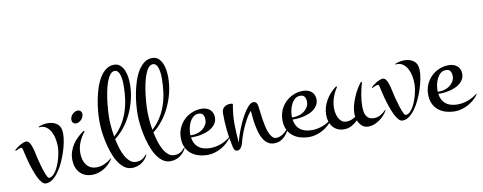

<svg xmlns="http://www.w3.org/2000/svg" viewBox="-71 -966 3205 1275"><g transform="rotate(-10 1531.5 -328.0)"><path d="M323.2 -289.1Q323.2 -264.2 317.1 -231.9Q311 -199.7 299.8 -165.5Q288.6 -131.3 273.2 -98.4Q257.8 -65.4 239 -39.6Q220.2 -13.7 198.7 2.2Q177.2 18.1 154.3 18.1Q140.1 18.1 127.9 4.9Q115.7 -8.3 106.2 -26.4Q96.7 -44.4 89.8 -63Q83 -81.5 79.1 -91.8Q68.8 -121.1 61 -150.4Q53.2 -179.7 46.4 -210Q45.9 -211.9 44.9 -217.5Q43.9 -223.1 42.2 -229Q40.5 -234.9 38.3 -239.5Q36.1 -244.1 34.2 -244.1Q29.8 -244.1 24.2 -242.7Q18.6 -241.2 13.2 -239Q7.8 -236.8 2.7 -234.4Q-2.4 -231.9 -5.9 -230L-9.8 -234.9Q-3.9 -240.7 6.3 -248.5Q16.6 -256.3 27.8 -262.9Q39.1 -269.5 50.8 -274.2Q62.5 -278.8 71.3 -278.8Q83 -278.8 91.1 -268.8Q99.1 -258.8 105.2 -241.9Q111.3 -225.1 116.5 -202.1Q121.6 -179.2 127.4 -153.8Q128.4 -149.9 131.3 -138.2Q134.3 -126.5 138.7 -111.1Q143.1 -95.7 148.2 -78.6Q153.3 -61.5 158.9 -47.6Q164.6 -33.7 169.9 -24.4Q175.3 -15.1 180.2 -15.1Q193.8 -15.1 205.8 -25.1Q217.8 -35.2 228.3 -51.8Q238.8 -68.4 247.1 -89.1Q255.4 -109.9 261.2 -131.3Q267.1 -152.8 270.3 -172.9Q273.4 -192.9 273.4 -208Q273.4 -236.3 267.6 -264.4Q261.7 -292.5 249.3 -314.2Q236.8 -335.9 217.5 -348.1Q198.2 -360.4 171.9 -356.4L170.4 -360.8Q185.5 -367.2 201.2 -370.6Q216.8 -374 232.4 -374Q274.4 -374 298.8 -353Q323.2 -332 323.2 -289.1Z M471.7 -394Q471.7 -384.3 467.3 -374.5Q462.9 -364.7 455.8 -357.2Q448.7 -349.6 439.5 -344.7Q430.2 -339.8 420.4 -339.8Q407.7 -339.8 400.1 -348.1Q392.6 -356.4 392.6 -369.1Q392.6 -378.9 397 -388.4Q401.4 -397.9 408.4 -405.3Q415.5 -412.6 424.6 -417.2Q433.6 -421.9 443.4 -421.9Q456.1 -421.9 463.9 -414.1Q471.7 -406.2 471.7 -394ZM608.4 -69.8Q597.2 -51.3 581.8 -35.9Q566.4 -20.5 548.1 -9Q529.8 2.4 509 8.8Q488.3 15.1 466.3 15.1Q439 15.1 417.7 5.9Q396.5 -3.4 382.1 -19.8Q367.7 -36.1 360.1 -58.3Q352.5 -80.6 352.5 -106.9Q352.5 -135.3 360.8 -160.6Q369.1 -186 383.8 -208.3Q398.4 -230.5 418.2 -249Q438 -267.6 460.4 -282.2L466.3 -277.8Q442.4 -249.5 427.5 -214.4Q412.6 -179.2 412.6 -141.1Q412.6 -119.1 417.7 -98.9Q422.9 -78.6 433.8 -63Q444.8 -47.4 461.9 -38.1Q479 -28.8 503.4 -28.8Q532.2 -28.8 558.3 -41Q584.5 -53.2 605.5 -71.8Z M843.3 -53.7Q827.6 -21.5 799.3 -2.7Q771 16.1 734.9 16.1Q705.1 16.1 681.6 -2Q658.2 -20 640.4 -49.3Q622.6 -78.6 610.1 -115.5Q597.7 -152.3 589.6 -190.4Q581.5 -228.5 577.9 -263.9Q574.2 -299.3 574.2 -325.7Q574.2 -357.9 577.6 -396.5Q581.1 -435.1 588.9 -474.4Q596.7 -513.7 609.1 -550.8Q621.6 -587.9 639.4 -616.5Q657.2 -645 680.7 -662.4Q704.1 -679.7 734.4 -679.7Q760.3 -679.7 776.4 -664.6Q792.5 -649.4 801.8 -627.2Q811 -605 814.2 -580.1Q817.4 -555.2 817.4 -535.6Q817.4 -482.9 804.9 -431.9Q792.5 -380.9 770.8 -335.7Q749 -290.5 719.7 -253.7Q690.4 -216.8 656.7 -191.9Q663.6 -159.2 673.1 -128.2Q682.6 -97.2 696.3 -73Q710 -48.8 727.8 -33.9Q745.6 -19 768.6 -19Q791.5 -19 808.1 -28.3Q824.7 -37.6 838.9 -55.7ZM642.1 -355Q641.6 -344.2 641.8 -328.6Q642.1 -313 643.3 -294.2Q644.5 -275.4 647 -253.9Q649.4 -232.4 653.3 -210Q686 -239.3 709 -274.9Q731.9 -310.5 746.6 -351.8Q761.2 -393.1 767.8 -438.7Q774.4 -484.4 774.4 -533.7Q774.4 -540 774.2 -550.3Q773.9 -560.5 772.5 -572.3Q771 -584 768.3 -595.7Q765.6 -607.4 761 -616.9Q756.3 -626.5 749.3 -632.6Q742.2 -638.7 732.4 -638.7Q713.9 -638.7 700 -620.4Q686 -602.1 676 -573.7Q666 -545.4 659.4 -511.2Q652.8 -477.1 648.9 -445.6Q645 -414.1 643.6 -389.2Q642.1 -364.3 642.1 -355Z M1101.1 -53.7Q1085.4 -21.5 1057.1 -2.7Q1028.8 16.1 992.7 16.1Q962.9 16.1 939.5 -2Q916 -20 898.2 -49.3Q880.4 -78.6 867.9 -115.5Q855.5 -152.3 847.4 -190.4Q839.4 -228.5 835.7 -263.9Q832 -299.3 832 -325.7Q832 -357.9 835.4 -396.5Q838.9 -435.1 846.7 -474.4Q854.5 -513.7 866.9 -550.8Q879.4 -587.9 897.2 -616.5Q915 -645 938.5 -662.4Q961.9 -679.7 992.2 -679.7Q1018.1 -679.7 1034.2 -664.6Q1050.3 -649.4 1059.6 -627.2Q1068.8 -605 1072 -580.1Q1075.2 -555.2 1075.2 -535.6Q1075.2 -482.9 1062.7 -431.9Q1050.3 -380.9 1028.6 -335.7Q1006.8 -290.5 977.5 -253.7Q948.2 -216.8 914.6 -191.9Q921.4 -159.2 930.9 -128.2Q940.4 -97.2 954.1 -73Q967.8 -48.8 985.6 -33.9Q1003.4 -19 1026.4 -19Q1049.3 -19 1065.9 -28.3Q1082.5 -37.6 1096.7 -55.7ZM899.9 -355Q899.4 -344.2 899.7 -328.6Q899.9 -313 901.1 -294.2Q902.3 -275.4 904.8 -253.9Q907.2 -232.4 911.1 -210Q943.8 -239.3 966.8 -274.9Q989.7 -310.5 1004.4 -351.8Q1019 -393.1 1025.6 -438.7Q1032.2 -484.4 1032.2 -533.7Q1032.2 -540 1032 -550.3Q1031.7 -560.5 1030.3 -572.3Q1028.8 -584 1026.1 -595.7Q1023.4 -607.4 1018.8 -616.9Q1014.2 -626.5 1007.1 -632.6Q1000 -638.7 990.2 -638.7Q971.7 -638.7 957.8 -620.4Q943.8 -602.1 933.8 -573.7Q923.8 -545.4 917.2 -511.2Q910.6 -477.1 906.7 -445.6Q902.8 -414.1 901.4 -389.2Q899.9 -364.3 899.9 -355Z M1406.2 -69.8Q1393.6 -51.3 1375.7 -35.2Q1357.9 -19 1336.7 -7.3Q1315.4 4.4 1292.2 11.2Q1269 18.1 1245.6 18.1Q1212.4 18.1 1183.6 9.5Q1154.8 1 1133.3 -16.6Q1111.8 -34.2 1099.6 -60.8Q1087.4 -87.4 1087.4 -123Q1087.4 -158.2 1100.3 -188.7Q1113.3 -219.2 1136 -241.9Q1158.7 -264.6 1189.5 -277.8Q1220.2 -291 1255.4 -291Q1272 -291 1286.4 -286.4Q1300.8 -281.7 1311.5 -272.7Q1322.3 -263.7 1328.4 -250.5Q1334.5 -237.3 1334.5 -220.2Q1334.5 -199.7 1326.2 -184.1Q1317.9 -168.5 1304.2 -156.7Q1290.5 -145 1273.2 -137.2Q1255.9 -129.4 1237.1 -124.5Q1218.3 -119.6 1200 -117.4Q1181.6 -115.2 1166.5 -115.2H1154.8Q1161.1 -70.8 1189.9 -47.4Q1218.8 -23.9 1269.5 -23.9Q1305.7 -23.9 1340.1 -36.6Q1374.5 -49.3 1402.3 -71.8ZM1153.3 -129.9H1165.5Q1183.1 -129.9 1201.7 -135.5Q1220.2 -141.1 1235.1 -152.1Q1250 -163.1 1259.8 -179.2Q1269.5 -195.3 1269.5 -215.8Q1269.5 -235.8 1261 -249Q1252.4 -262.2 1231.4 -262.2Q1210 -262.2 1195.1 -249.3Q1180.2 -236.3 1170.9 -217.5Q1161.6 -198.7 1157.5 -178Q1153.3 -157.2 1153.3 -141.1Z M1804.2 -69.8Q1794.9 -52.2 1784.4 -36.1Q1773.9 -20 1760.7 -7.8Q1747.6 4.4 1731 11.7Q1714.4 19 1692.9 19Q1668.5 19 1650.9 7.1Q1633.3 -4.9 1620.8 -24.7Q1608.4 -44.4 1600.8 -69.8Q1593.3 -95.2 1588.4 -121.6Q1583.5 -147.9 1581.1 -173.6Q1578.6 -199.2 1576.7 -219.7Q1567.4 -212.4 1554.2 -191.7Q1541 -170.9 1527.3 -143.1Q1513.7 -115.2 1501.2 -82.5Q1488.8 -49.8 1481 -18.1Q1479.5 -11.2 1476.3 -3.9Q1473.1 3.4 1468.5 9.5Q1463.9 15.6 1457.5 19.8Q1451.2 23.9 1443.4 23.9Q1430.7 23.9 1425 15.1Q1419.4 6.3 1417 -4.9Q1402.8 -66.9 1397.2 -123.5Q1391.6 -180.2 1391.6 -236.8Q1391.6 -250.5 1396.2 -260.5Q1400.9 -270.5 1408.7 -277.1Q1416.5 -283.7 1427.2 -286.9Q1438 -290 1449.7 -290Q1451.2 -290 1454.3 -290Q1457.5 -290 1460.4 -289.3Q1463.4 -288.6 1465.3 -287.1Q1467.3 -285.6 1466.8 -283.2Q1454.1 -219.2 1454.6 -153.1Q1455.1 -86.9 1461.4 -25.9Q1466.8 -50.3 1477.3 -81.3Q1487.8 -112.3 1501.7 -143.8Q1515.6 -175.3 1532 -203.9Q1548.3 -232.4 1565.4 -252Q1573.7 -261.2 1582.3 -267.8Q1590.8 -274.4 1603.5 -274.4Q1610.8 -274.4 1615.7 -271.5Q1620.6 -268.6 1623.8 -264.2Q1627 -259.8 1628.7 -254.2Q1630.4 -248.5 1631.3 -243.2Q1633.8 -229 1636.2 -206.5Q1638.7 -184.1 1642.3 -158.7Q1646 -133.3 1651.4 -107.7Q1656.7 -82 1665 -61.3Q1673.3 -40.5 1685.1 -27.3Q1696.8 -14.2 1712.9 -14.2Q1726.1 -14.2 1738.5 -19.3Q1751 -24.4 1762.2 -32.5Q1773.4 -40.5 1783.2 -51Q1793 -61.5 1800.8 -71.8Z M2091.3 -69.8Q2078.6 -51.3 2060.8 -35.2Q2043 -19 2021.7 -7.3Q2000.5 4.4 1977.3 11.2Q1954.1 18.1 1930.7 18.1Q1897.5 18.1 1868.7 9.5Q1839.8 1 1818.4 -16.6Q1796.9 -34.2 1784.7 -60.8Q1772.5 -87.4 1772.5 -123Q1772.5 -158.2 1785.4 -188.7Q1798.3 -219.2 1821 -241.9Q1843.8 -264.6 1874.5 -277.8Q1905.3 -291 1940.4 -291Q1957 -291 1971.4 -286.4Q1985.8 -281.7 1996.6 -272.7Q2007.3 -263.7 2013.4 -250.5Q2019.5 -237.3 2019.5 -220.2Q2019.5 -199.7 2011.2 -184.1Q2002.9 -168.5 1989.3 -156.7Q1975.6 -145 1958.3 -137.2Q1940.9 -129.4 1922.1 -124.5Q1903.3 -119.6 1885 -117.4Q1866.7 -115.2 1851.6 -115.2H1839.8Q1846.2 -70.8 1875 -47.4Q1903.8 -23.9 1954.6 -23.9Q1990.7 -23.9 2025.1 -36.6Q2059.6 -49.3 2087.4 -71.8ZM1838.4 -129.9H1850.6Q1868.2 -129.9 1886.7 -135.5Q1905.3 -141.1 1920.2 -152.1Q1935.1 -163.1 1944.8 -179.2Q1954.6 -195.3 1954.6 -215.8Q1954.6 -235.8 1946 -249Q1937.5 -262.2 1916.5 -262.2Q1895 -262.2 1880.1 -249.3Q1865.2 -236.3 1856 -217.5Q1846.7 -198.7 1842.5 -178Q1838.4 -157.2 1838.4 -141.1Z M2458.5 -69.8Q2450.2 -52.7 2436 -37.1Q2421.9 -21.5 2404.3 -9Q2386.7 3.4 2367.2 10.7Q2347.7 18.1 2328.6 18.1Q2302.2 18.1 2284.9 2.2Q2267.6 -13.7 2259.3 -36.1Q2240.2 -17.1 2217.3 -4.6Q2194.3 7.8 2166.5 7.8Q2141.6 7.8 2122.3 -1.2Q2103 -10.3 2090.3 -25.9Q2077.6 -41.5 2071 -62Q2064.5 -82.5 2064.5 -106Q2064.5 -132.3 2071.8 -157.5Q2079.1 -182.6 2092.3 -205.3Q2105.5 -228 2123.5 -247.6Q2141.6 -267.1 2162.6 -282.2L2168.5 -277.8Q2147.9 -248.5 2135.7 -213.1Q2123.5 -177.7 2123.5 -141.1Q2123.5 -125.5 2127 -107.9Q2130.4 -90.3 2138.2 -75.2Q2146 -60.1 2158.9 -50Q2171.9 -40 2191.4 -40Q2208 -40 2223.1 -45.7Q2238.3 -51.3 2252.4 -61Q2251.5 -66.9 2251 -72.5Q2250.5 -78.1 2250.5 -84Q2250.5 -107.4 2257.3 -134.8Q2264.2 -162.1 2275.4 -189.2Q2286.6 -216.3 2301 -241Q2315.4 -265.6 2330.6 -283.2L2336.4 -278.8Q2325.2 -241.2 2317.9 -201.2Q2310.5 -161.1 2310.5 -122.1Q2310.5 -104.5 2312.7 -88.1Q2314.9 -71.8 2322 -58.8Q2329.1 -45.9 2341.8 -38.3Q2354.5 -30.8 2375.5 -30.8Q2398.9 -30.8 2419.4 -42.7Q2439.9 -54.7 2455.6 -71.8Z M2728 -289.1Q2728 -264.2 2721.9 -231.9Q2715.8 -199.7 2704.6 -165.5Q2693.4 -131.3 2678 -98.4Q2662.6 -65.4 2643.8 -39.6Q2625 -13.7 2603.5 2.2Q2582 18.1 2559.1 18.1Q2544.9 18.1 2532.7 4.9Q2520.5 -8.3 2511 -26.4Q2501.5 -44.4 2494.6 -63Q2487.8 -81.5 2483.9 -91.8Q2473.6 -121.1 2465.8 -150.4Q2458 -179.7 2451.2 -210Q2450.7 -211.9 2449.7 -217.5Q2448.7 -223.1 2447 -229Q2445.3 -234.9 2443.1 -239.5Q2440.9 -244.1 2439 -244.1Q2434.6 -244.1 2429 -242.7Q2423.3 -241.2 2418 -239Q2412.6 -236.8 2407.5 -234.4Q2402.3 -231.9 2398.9 -230L2395 -234.9Q2400.9 -240.7 2411.1 -248.5Q2421.4 -256.3 2432.6 -262.9Q2443.8 -269.5 2455.6 -274.2Q2467.3 -278.8 2476.1 -278.8Q2487.8 -278.8 2495.8 -268.8Q2503.9 -258.8 2510 -241.9Q2516.1 -225.1 2521.2 -202.1Q2526.4 -179.2 2532.2 -153.8Q2533.2 -149.9 2536.1 -138.2Q2539.1 -126.5 2543.5 -111.1Q2547.9 -95.7 2553 -78.6Q2558.1 -61.5 2563.7 -47.6Q2569.3 -33.7 2574.7 -24.4Q2580.1 -15.1 2585 -15.1Q2598.6 -15.1 2610.6 -25.1Q2622.6 -35.2 2633.1 -51.8Q2643.6 -68.4 2651.9 -89.1Q2660.2 -109.9 2666 -131.3Q2671.9 -152.8 2675 -172.9Q2678.2 -192.9 2678.2 -208Q2678.2 -236.3 2672.4 -264.4Q2666.5 -292.5 2654.1 -314.2Q2641.6 -335.9 2622.3 -348.1Q2603 -360.4 2576.7 -356.4L2575.2 -360.8Q2590.3 -367.2 2606 -370.6Q2621.6 -374 2637.2 -374Q2679.2 -374 2703.6 -353Q2728 -332 2728 -289.1Z M3073.7 -69.8Q3061 -51.3 3043.2 -35.2Q3025.4 -19 3004.2 -7.3Q2982.9 4.4 2959.7 11.2Q2936.5 18.1 2913.1 18.1Q2879.9 18.1 2851.1 9.5Q2822.3 1 2800.8 -16.6Q2779.3 -34.2 2767.1 -60.8Q2754.9 -87.4 2754.9 -123Q2754.9 -158.2 2767.8 -188.7Q2780.8 -219.2 2803.5 -241.9Q2826.2 -264.6 2856.9 -277.8Q2887.7 -291 2922.9 -291Q2939.5 -291 2953.9 -286.4Q2968.3 -281.7 2979 -272.7Q2989.7 -263.7 2995.8 -250.5Q3002 -237.3 3002 -220.2Q3002 -199.7 2993.7 -184.1Q2985.4 -168.5 2971.7 -156.7Q2958 -145 2940.7 -137.2Q2923.3 -129.4 2904.5 -124.5Q2885.7 -119.6 2867.4 -117.4Q2849.1 -115.2 2834 -115.2H2822.3Q2828.6 -70.8 2857.4 -47.4Q2886.2 -23.9 2937 -23.9Q2973.1 -23.9 3007.6 -36.6Q3042 -49.3 3069.8 -71.8ZM2820.8 -129.9H2833Q2850.6 -129.9 2869.1 -135.5Q2887.7 -141.1 2902.6 -152.1Q2917.5 -163.1 2927.2 -179.2Q2937 -195.3 2937 -215.8Q2937 -235.8 2928.5 -249Q2919.9 -262.2 2898.9 -262.2Q2877.4 -262.2 2862.5 -249.3Q2847.7 -236.3 2838.4 -217.5Q2829.1 -198.7 2825 -178Q2820.8 -157.2 2820.8 -141.1Z"/></g></svg>

Font: Montez
Style: Regular
Weight: 400
Designer: Astigmatic (AOETI)
Foundry: Astigmatic (AOETI)
Version: Version 1.000